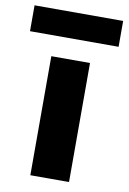

<svg xmlns="http://www.w3.org/2000/svg" viewBox="-101 -774 553 826"><g transform="rotate(10 175.5 -361.5)"><path d="M-18 -610V-723H369V-610ZM91 0V-520H260V0Z"/></g></svg>

Font: M PLUS 1p ExtraBold
Style: Regular
Weight: 800
Version: Version 1.062